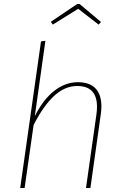

<svg xmlns="http://www.w3.org/2000/svg" viewBox="-20 -940 621 960"><path d="M487 -408Q487 -390 484 -369L432 0H410L462 -367Q465 -388 465 -406Q465 -510 366 -510Q304 -510 250.5 -460.5Q197 -411 148 -315L103 0H81L185 -733L207 -736L154 -359Q196 -443 251.5 -486Q307 -529 369 -529Q428 -529 457.5 -498Q487 -467 487 -408ZM244 -817 234 -831 366 -920H378L485 -830L473 -817L371 -896Z"/></svg>

Font: Fira Sans Thin
Style: Italic
Weight: 250
Italic angle: -8°
Designer: Carrois Corporate & Edenspiekermann AG
Foundry: Carrois Corporate GbR & Edenspiekermann AG
Version: Version 4.203